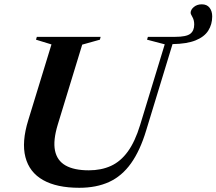

<svg xmlns="http://www.w3.org/2000/svg" viewBox="-20 -880 1028 912"><path d="M254.5 -288.5Q231.5 -213 241.2 -165Q251 -117 291.5 -94Q332 -71 402 -71Q461 -71 507 -92Q553 -113 587.2 -160.2Q621.5 -207.5 645.5 -286L762.5 -669.5L678.5 -691.5L682.5 -705H812Q865 -705 883.8 -719.5Q902.5 -734 902.5 -763.5Q902.5 -784.5 894 -799Q885.5 -813.5 885.5 -819Q885.5 -834 900.8 -846.8Q916 -859.5 938.5 -859.5Q963 -859.5 975.5 -843.2Q988 -827 988 -802Q988 -764 969.2 -734.5Q950.5 -705 909 -688.2Q867.5 -671.5 799.5 -670.5L674.5 -261Q645.5 -164.5 602.2 -104Q559 -43.5 498.5 -15.8Q438 12 356.5 12Q249.5 12 184.5 -24.8Q119.5 -61.5 100.8 -133.5Q82 -205.5 114.5 -310L224.5 -669L151 -691.5L155 -705H458L454.5 -691.5L370.5 -668Z"/></svg>

Font: Newsreader 60pt SemiBold
Style: Italic
Weight: 600
Italic angle: -17°
Designer: Hugues Gentile
Foundry: Production Type
Version: Version 1.003